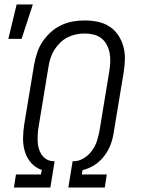

<svg xmlns="http://www.w3.org/2000/svg" viewBox="-20 -834 640 854"><path d="M42 0 51 -58H162L166 -78Q137 -88 118 -110Q99 -132 90.5 -160.5Q82 -189 82.5 -219.5Q83 -250 88 -282L132 -548Q137 -574 145.5 -600Q154 -626 169.5 -649Q185 -672 206 -691Q227 -710 252.5 -722Q278 -734 304.5 -738.5Q331 -743 357 -743Q387 -743 415.5 -737Q444 -731 467 -716Q490 -701 505.5 -678Q521 -655 528.5 -628Q536 -601 535.5 -571.5Q535 -542 530 -512L486 -246Q482 -218 472 -191Q462 -164 444 -140.5Q426 -117 401 -100.5Q376 -84 347 -77L344 -58H455L446 0H284L303 -117H312Q334 -118 355.5 -132Q377 -146 391 -166.5Q405 -187 412 -209.5Q419 -232 423 -255L467 -522Q470 -542 470.5 -562Q471 -582 467 -601Q463 -620 454 -636.5Q445 -653 430 -664.5Q415 -676 395.5 -680.5Q376 -685 356 -685Q337 -685 318 -681Q299 -677 281 -668Q263 -659 248 -644.5Q233 -630 222 -612.5Q211 -595 205 -576.5Q199 -558 196 -539L152 -272Q149 -256 148 -239.5Q147 -223 147.5 -206.5Q148 -190 152 -175Q156 -160 164.5 -147Q173 -134 186 -126Q199 -118 216 -117H223L204 0ZM17 -661 54 -814H126L76 -661Z"/></svg>

Font: Iosevka Etoile Light
Style: Italic
Weight: 300
Italic angle: -9°
Designer: Belleve Invis
Foundry: Belleve Invis
Version: Version 22.1.2; ttfautohint (v1.8.4)